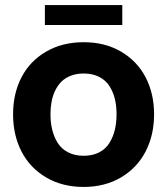

<svg xmlns="http://www.w3.org/2000/svg" viewBox="-20 -720 654 752"><path d="M155.8 -622.1V-700.2H459V-622.1ZM307.6 12.2Q224.1 12.2 160.6 -25.1Q97.2 -62.5 64.2 -126.7Q31.2 -190.9 31.2 -272.5Q31.2 -353.5 64.2 -417.2Q97.2 -481 160.6 -517.8Q224.1 -554.7 307.6 -554.7Q391.1 -554.7 454.1 -517.8Q517.1 -481 550.3 -417.2Q583.5 -353.5 583.5 -272.5Q583.5 -190.9 550.3 -126.7Q517.1 -62.5 453.9 -25.1Q390.6 12.2 307.6 12.2ZM307.6 -432.1Q279.3 -432.1 257.1 -423.3Q234.9 -414.6 220.2 -399.9Q205.6 -385.3 195.8 -364.5Q186 -343.8 181.9 -321Q177.7 -298.3 177.7 -272.5Q177.7 -239.7 184.6 -211.7Q191.4 -183.6 206.1 -160.2Q220.7 -136.7 246.8 -123.3Q272.9 -109.9 307.6 -109.9Q342.3 -109.9 367.9 -123Q393.6 -136.2 408.2 -159.7Q422.9 -183.1 429.7 -211.2Q436.5 -239.3 436.5 -272.5Q436.5 -305.7 429.7 -333.3Q422.9 -360.8 408.2 -383.5Q393.6 -406.2 367.9 -419.2Q342.3 -432.1 307.6 -432.1Z"/></svg>

Font: Acari Sans Neue Black
Style: Regular
Weight: 900
Designer: Alfredo Marco Pradil
Foundry: Alfredo Marco Pradil
Version: Version 1.045;June 16, 2019;FontCreator 11.5.0.2425 64-bit; 